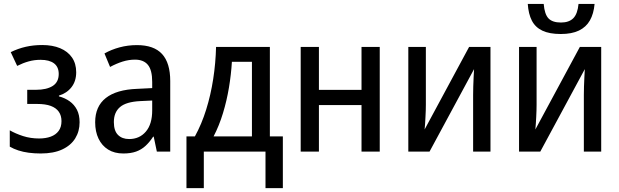

<svg xmlns="http://www.w3.org/2000/svg" viewBox="-20 -780 3187 988"><path d="M197.3 -548.3Q250 -548.3 289.3 -532Q328.6 -515.6 350.3 -484.4Q372.1 -453.1 372.1 -408.2Q372.1 -362.3 347.9 -331.3Q323.7 -300.3 283.2 -288.1V-284.2Q314.5 -275.9 338.4 -258.8Q362.3 -241.7 376 -215.1Q389.6 -188.5 389.6 -150.9Q389.6 -104.5 367.2 -68.1Q344.7 -31.7 300.3 -11Q255.9 9.8 189.5 9.8Q156.7 9.8 127.7 5.9Q98.6 2 74.5 -5.9Q50.3 -13.7 30.3 -25.4V-109.4Q60.1 -92.3 98.6 -79.8Q137.2 -67.4 181.2 -67.4Q215.3 -67.4 241.2 -76.9Q267.1 -86.4 281.7 -106.2Q296.4 -126 296.4 -156.7Q296.4 -185.1 282.7 -204.8Q269 -224.6 241.5 -234.9Q213.9 -245.1 171.4 -245.1H120.1V-317.9H165Q219.7 -317.9 251 -337.6Q282.2 -357.4 282.2 -399.4Q282.2 -435.5 258.1 -453.9Q233.9 -472.2 188.5 -472.2Q156.7 -472.2 127.7 -464.1Q98.6 -456.1 68.4 -440.9L35.2 -511.7Q73.2 -530.3 112.8 -539.3Q152.3 -548.3 197.3 -548.3Z M684.6 -547.9Q772 -547.9 814 -502Q856 -456.1 856 -362.8V0H787.1L771 -76.7H768.1Q749.5 -48.3 728.5 -29.1Q707.5 -9.8 680.2 0Q652.8 9.8 614.7 9.8Q568.8 9.8 536.6 -10.3Q504.4 -30.3 487.1 -66.4Q469.7 -102.5 469.7 -150.9Q469.7 -232.4 524.4 -275.6Q579.1 -318.8 685.5 -322.8L763.2 -326.7V-358.4Q763.2 -419.4 741 -446.3Q718.8 -473.1 674.8 -473.1Q642.6 -473.1 610.8 -463.1Q579.1 -453.1 546.4 -435.5L517.6 -504.9Q552.7 -524.9 595.5 -536.4Q638.2 -547.9 684.6 -547.9ZM763.2 -262.7 702.1 -259.8Q629.4 -256.3 597.7 -229.2Q565.9 -202.1 565.9 -151.9Q565.9 -106.9 587.2 -85.7Q608.4 -64.5 644.5 -64.5Q697.8 -64.5 730.5 -102.8Q763.2 -141.1 763.2 -211.9Z M1368.7 -538.6V-78.1H1435.5V188H1346.2V0H1028.8V188H939.5V-78.1H982.9Q1017.6 -141.1 1041 -216.3Q1064.5 -291.5 1077.1 -373.5Q1089.8 -455.6 1091.8 -538.6ZM1276.4 -461.9H1173.3Q1169.4 -397 1158.2 -329.6Q1147 -262.2 1127.4 -197.8Q1107.9 -133.3 1079.1 -78.1H1276.4Z M1621.1 -538.6V-317.4H1840.3V-538.6H1934.1V0H1840.3V-239.3H1621.1V0H1527.3V-538.6Z M2171.4 -538.6V-241.2Q2171.4 -227.5 2170.9 -211.2Q2170.4 -194.8 2169.4 -177.7Q2168.5 -160.6 2167.5 -144Q2166.5 -127.4 2165 -113.8L2394 -538.6H2503.9V0H2414.6V-291Q2414.6 -311 2415.3 -335.2Q2416 -359.4 2417.2 -382.8Q2418.5 -406.2 2419.4 -424.3L2190.4 0H2081.1V-538.6Z M2741.2 -538.6V-241.2Q2741.2 -227.5 2740.7 -211.2Q2740.2 -194.8 2739.3 -177.7Q2738.3 -160.6 2737.3 -144Q2736.3 -127.4 2734.9 -113.8L2963.9 -538.6H3073.7V0H2984.4V-291Q2984.4 -311 2985.1 -335.2Q2985.8 -359.4 2987.1 -382.8Q2988.3 -406.2 2989.3 -424.3L2760.3 0H2650.9V-538.6ZM3039.6 -759.8Q3035.2 -709.5 3015.6 -675Q2996.1 -640.6 2959.2 -622.8Q2922.4 -605 2865.7 -605Q2807.6 -605 2771.2 -622.1Q2734.9 -639.2 2717 -673.6Q2699.2 -708 2695.8 -759.8H2777.8Q2782.2 -706.5 2802.5 -685.3Q2822.8 -664.1 2866.7 -664.1Q2908.2 -664.1 2930.2 -686.3Q2952.1 -708.5 2957 -759.8Z"/></svg>

Font: Open Sans SemiCondensed Medium
Style: Regular
Weight: 500
Width: 4
Designer: Monotype Design Team
Foundry: Monotype Imaging Inc.
Version: Version 3.000